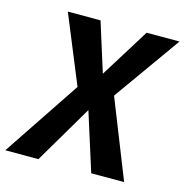

<svg xmlns="http://www.w3.org/2000/svg" viewBox="-143 -788 852 885"><g transform="rotate(15 283.0 -346.0)"><path d="M379 -373 527 0H370L282 -278L118 0H-40L206 -368L73 -692H229L303 -457L449 -692H606Z"/></g></svg>

Font: Fira Sans SemiBold
Style: Italic
Weight: 600
Italic angle: -8°
Designer: bBox Type GmbH & Carrois Corporate GbR & Edenspiekermann AG
Foundry: bBox Type GmbH & Carrois Corporate GbR & Edenspiekermann AG
Version: Version 4.301